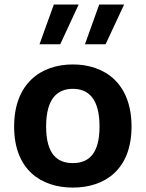

<svg xmlns="http://www.w3.org/2000/svg" viewBox="-20 -838 660 870"><path d="M576 -264.5C576 -460 455 -546 310 -546C165.5 -546 44 -460 44 -264.5C44 -69.5 165.5 12 310 12C455 12 576 -69.5 576 -264.5ZM431 -265C431 -138 379.5 -99 310 -99C240.5 -99 189 -138 189 -265C189 -392 240.5 -435.5 310 -435.5C379.5 -435.5 431 -392 431 -265ZM159 -637.5H253L336.5 -817.5H224ZM365 -637.5H458.5L542.5 -817.5H429.5Z"/></svg>

Font: Monaspace Neon
Style: Bold
Weight: 700
Designer: Riley Cran & the Lettermatic Team
Foundry: Lettermatic
Version: Version 1.200 (Monaspace Neon)